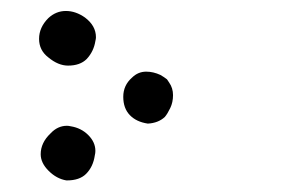

<svg xmlns="http://www.w3.org/2000/svg" viewBox="-20 -211 540 343"><path d="M52.7 64.5Q52.7 43.9 70.3 27.3Q83 13.7 99.6 13.7Q102.5 13.7 106.4 14.6Q125 17.6 137.7 30.3Q150.4 43 150.4 58.6Q150.4 62.5 149.4 66.4Q146.5 86.9 133.8 99.6Q122.1 111.3 99.6 111.3H98.6Q81.1 108.4 66.9 94.2Q52.7 80.1 52.7 64.5ZM215.8 -72.3Q226.6 -83 241.2 -83Q253.9 -83 266.6 -77.1Q273.4 -73.2 278.3 -69.3L282.2 -63.5Q289.1 -53.7 289.1 -41Q289.1 -28.3 284.2 -18.1Q279.3 -7.8 274.4 -2Q262.7 8.8 244.1 9.8Q223.6 6.8 211.9 -5.4Q200.2 -17.6 200.2 -38.1Q200.2 -58.6 215.8 -72.3ZM66.4 -178.7Q80.1 -191.4 97.7 -191.4Q115.2 -191.4 131.8 -179.7Q151.4 -165 151.4 -144.5Q151.4 -141.6 150.4 -137.7Q147.5 -119.1 134.8 -105.5Q123 -93.8 101.6 -93.8Q84 -93.8 66.4 -108.4Q49.8 -121.1 49.8 -141.6Q49.8 -162.1 66.4 -178.7Z"/></svg>

Font: JasonHandwriting2
Style: SemiBold
Weight: 600
Version: Version 1.04.7